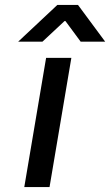

<svg xmlns="http://www.w3.org/2000/svg" viewBox="-20 -763 449 783"><path d="M168 -527H271L182 0H79ZM214 -743H298L409 -593H309L247 -677H243L153 -593H54Z"/></svg>

Font: Be Vietnam Medium
Style: Italic
Weight: 500
Italic angle: -9.444°
Designer: Gabriel Lam
Foundry: TypeRant
Version: Version 3.000